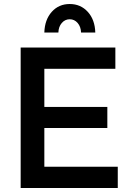

<svg xmlns="http://www.w3.org/2000/svg" viewBox="-20 -937 663 957"><path d="M271 -775H201Q203 -839 238 -878Q273 -917 327.5 -917Q382 -917 417.5 -878Q453 -839 455 -775H384Q383 -804 367 -822.5Q351 -841 327.5 -841Q304 -841 288 -822.5Q272 -804 271 -775ZM83 -700H555V-594H201V-404H515V-299H201V-106H567V0H83Z"/></svg>

Font: Steamflix Grotesk
Style: Regular
Weight: 400
Designer: Julieta Ulanovsky
Foundry: Julieta Ulanovsky
Version: Version 4.000;PS 004.000;hotconv 1.0.88;makeotf.lib2.5.64775